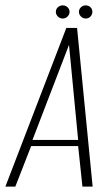

<svg xmlns="http://www.w3.org/2000/svg" viewBox="-40 -695 418 715"><path d="M-20 0 207 -591H247L305 0H267L251 -151H76L17 0ZM81 -174H251L217 -528ZM194 -626Q183 -626 175.5 -633.5Q168 -641 168 -651Q168 -661 175.5 -668Q183 -675 194 -675Q204 -675 211.5 -668Q219 -661 219 -651Q219 -641 211.5 -633.5Q204 -626 194 -626ZM279 -626Q269 -626 261.5 -633.5Q254 -641 254 -651Q254 -661 261.5 -668Q269 -675 279 -675Q290 -675 297 -668Q304 -661 304 -651Q304 -641 297 -633.5Q290 -626 279 -626Z"/></svg>

Font: Alumni Sans ExtraLight
Style: Italic
Weight: 250
Italic angle: -8°
Version: Version 1.016